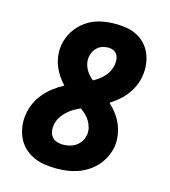

<svg xmlns="http://www.w3.org/2000/svg" viewBox="-111 -832 823 930"><g transform="rotate(15 300.0 -367.5)"><path d="M258 8Q227 8 197 3.5Q167 -1 140.5 -13.5Q114 -26 93.5 -46Q73 -66 61 -93Q49 -120 45.5 -150Q42 -180 47 -210Q52 -239 64.5 -266Q77 -293 96.5 -316Q116 -339 140.5 -357.5Q165 -376 191 -390Q174 -408 160 -429Q146 -450 137 -473.5Q128 -497 125 -523Q122 -549 126 -575Q132 -613 153.5 -647Q175 -681 207.5 -703.5Q240 -726 277 -734.5Q314 -743 352 -743Q380 -743 408.5 -738.5Q437 -734 461.5 -721.5Q486 -709 504.5 -689Q523 -669 533.5 -643.5Q544 -618 547 -589Q550 -560 545 -532Q541 -507 530.5 -483Q520 -459 504 -437.5Q488 -416 467.5 -398.5Q447 -381 424 -366Q444 -348 460.5 -326Q477 -304 488 -278.5Q499 -253 503 -225Q507 -197 503 -167Q498 -140 486 -115Q474 -90 455.5 -69Q437 -48 413 -32.5Q389 -17 363 -8Q337 1 310.5 4.5Q284 8 258 8ZM318 -450Q333 -458 346.5 -468Q360 -478 371.5 -490.5Q383 -503 390.5 -518.5Q398 -534 401 -550Q403 -563 402 -576.5Q401 -590 394.5 -601Q388 -612 376 -617.5Q364 -623 351 -623Q337 -623 323 -619Q309 -615 297.5 -605.5Q286 -596 279 -583Q272 -570 270 -556Q267 -540 270 -524.5Q273 -509 280 -495.5Q287 -482 296.5 -471Q306 -460 318 -450ZM258 -112Q274 -112 291 -116Q308 -120 322.5 -130Q337 -140 346.5 -155Q356 -170 359 -187Q362 -206 357.5 -223.5Q353 -241 344.5 -255.5Q336 -270 323.5 -282Q311 -294 297 -304Q279 -296 261.5 -285.5Q244 -275 229.5 -261Q215 -247 204.5 -229.5Q194 -212 191 -193Q188 -177 190.5 -161.5Q193 -146 202.5 -134Q212 -122 227 -117Q242 -112 258 -112Z"/></g></svg>

Font: Iosevka Curly Heavy Extended
Style: Italic
Weight: 900
Width: 7
Italic angle: -9°
Monospace: yes
Designer: Belleve Invis
Foundry: Belleve Invis
Version: Version 11.1.0; ttfautohint (v1.8.3)